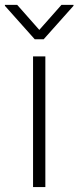

<svg xmlns="http://www.w3.org/2000/svg" viewBox="-57 -759 318 779"><path d="M77.1 -530.3H127V0H77.1ZM102.5 -637.7 192.4 -739.3H241.2V-735.4L120.1 -599.6H84L-37.1 -735.4V-739.3H12.7Z"/></svg>

Font: Pretendard JP ExtraLight
Style: Regular
Weight: 200
Designer: Base glyphs from Inter by Rasmus Andersson; Hangeul glyphs from Noto Sans CJK(Source Han Sans) by Jang Soo-young and Kan
Foundry: Kil Hyung-jin
Version: Version 1.309